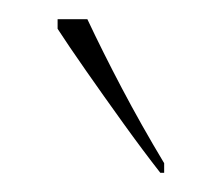

<svg xmlns="http://www.w3.org/2000/svg" viewBox="-20 -786 231 200"><path d="M147 -606Q129 -629 108.5 -657.5Q88 -686 69.5 -712.5Q51 -739 40 -756V-766H71Q87 -732 107 -694Q127 -656 151 -616V-606Z"/></svg>

Font: Noto Serif Display Condensed Thin
Style: Regular
Weight: 100
Width: 3
Designer: Monotype Design Team
Foundry: Monotype Imaging Inc.
Version: Version 2.009